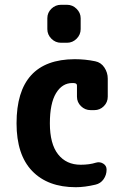

<svg xmlns="http://www.w3.org/2000/svg" viewBox="-20 -780 540 810"><path d="M381.8 -521.5Q406.2 -516.6 420.4 -495.1Q434.6 -473.6 434.6 -448.2V-372.1Q434.6 -348.6 418 -332Q401.4 -315.4 377.9 -315.4H362.3Q338.9 -315.4 321.8 -332Q304.7 -348.6 304.7 -372.1V-418.9Q304.7 -426.8 296.9 -428.7Q293 -429.7 285.2 -429.7Q242.2 -429.7 216.3 -386.7Q190.4 -343.8 190.4 -259.8Q190.4 -172.9 225.1 -128.9Q259.8 -85 320.3 -85Q357.4 -85 384.8 -93.8Q401.4 -98.6 415.5 -89.8Q429.7 -81.1 429.7 -64.5Q429.7 -42 417 -23.9Q404.3 -5.9 382.8 -1Q336.9 9.8 299.8 9.8Q181.6 9.8 115.7 -58.6Q49.8 -127 49.8 -259.8Q49.8 -529.3 294.9 -530.3Q339.8 -530.3 381.8 -521.5ZM237.3 -759.8H262.7Q286.1 -759.8 303.2 -742.7Q320.3 -725.6 320.3 -703.1V-657.2Q320.3 -633.8 303.2 -616.7Q286.1 -599.6 262.7 -599.6H237.3Q213.9 -599.6 196.8 -616.7Q179.7 -633.8 179.7 -657.2V-703.1Q179.7 -726.6 196.8 -743.2Q213.9 -759.8 237.3 -759.8Z"/></svg>

Font: Rounded Mgen+ 1mn bold
Style: Bold
Weight: 700
Designer: [Source Han Sans]
Ryoko NISHIZUKA  (kana & ideographs); Paul D. Hunt (Latin, Greek & Cyrillic); Wenlong ZHANG  (bopomofo
Version: Version 1.059.20150602